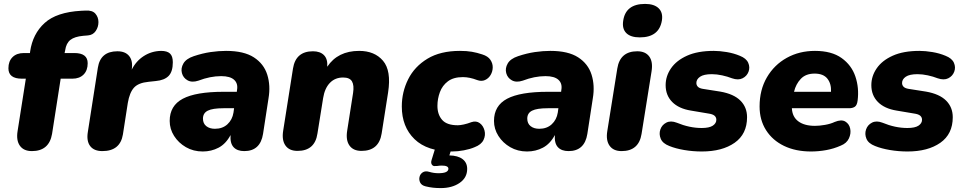

<svg xmlns="http://www.w3.org/2000/svg" viewBox="-20 -763 4924 981"><path d="M143 9Q101 9 81.5 -18.5Q62 -46 70 -94L112 -361H92Q23 -361 23 -414Q23 -450 44 -471Q65 -492 102 -492H133L134 -500Q147 -590 208 -645.5Q269 -701 395 -708L418 -709Q452 -711 467.5 -693Q483 -675 483 -650Q483 -625 469 -604.5Q455 -584 429 -582L405 -580Q361 -576 339.5 -559Q318 -542 313 -506L310 -492H360Q428 -492 428 -440Q428 -403 407 -382Q386 -361 350 -361H290L246 -79Q231 9 143 9Z M503 9Q460 9 440.5 -17Q421 -43 429 -90L480 -417Q493 -501 580 -501Q621 -501 640.5 -476Q660 -451 653 -407Q675 -451 714.5 -476.5Q754 -502 803 -503Q834 -503 848.5 -489.5Q863 -476 863 -445Q863 -397 841.5 -375Q820 -353 776 -349L739 -345Q687 -340 664.5 -315Q642 -290 633 -237L608 -76Q594 9 503 9Z M1016 11Q968 11 930 -11Q892 -33 869.5 -68.5Q847 -104 847 -145Q847 -223 914 -258.5Q981 -294 1122 -294H1190L1191 -303Q1197 -336 1176.5 -355Q1156 -374 1110 -374Q1054 -374 994 -351Q961 -340 938.5 -352.5Q916 -365 909.5 -389.5Q903 -414 917 -438.5Q931 -463 970 -476Q1015 -491 1056 -497Q1097 -503 1135 -503Q1226 -503 1277 -470Q1328 -437 1345.5 -381.5Q1363 -326 1352 -261L1324 -79Q1310 9 1228 9Q1192 9 1173.5 -11Q1155 -31 1158 -73Q1134 -28 1097 -8.5Q1060 11 1016 11ZM1078 -105Q1117 -105 1142 -128Q1167 -151 1173 -188L1176 -210H1122Q1066 -210 1041.5 -197.5Q1017 -185 1017 -157Q1017 -132 1034 -118.5Q1051 -105 1078 -105Z M1500 8Q1458 8 1438.5 -19.5Q1419 -47 1427 -96L1477 -413Q1491 -501 1579 -501Q1616 -501 1635.5 -481Q1655 -461 1652 -422Q1706 -503 1815 -503Q1894 -503 1937 -452.5Q1980 -402 1963 -291L1930 -81Q1916 8 1827 8Q1785 8 1765.5 -19.5Q1746 -47 1754 -96L1784 -288Q1790 -327 1778.5 -347Q1767 -367 1733 -367Q1692 -367 1665.5 -339.5Q1639 -312 1631 -262L1602 -81Q1589 8 1500 8Z M2290 11Q2163 11 2098 -52Q2033 -115 2033 -219Q2033 -293 2065.5 -358Q2098 -423 2164 -463Q2230 -503 2330 -503Q2365 -503 2391 -498.5Q2417 -494 2444 -485Q2473 -476 2485.5 -457.5Q2498 -439 2497.5 -418Q2497 -397 2486.5 -379.5Q2476 -362 2458 -354Q2440 -346 2418 -354Q2379 -369 2345 -369Q2297 -369 2268.5 -347.5Q2240 -326 2227.5 -292Q2215 -258 2215 -222Q2215 -178 2239 -150.5Q2263 -123 2319 -123Q2331 -123 2349.5 -127Q2368 -131 2389 -139Q2413 -147 2431 -134Q2449 -121 2455.5 -96.5Q2462 -72 2450.5 -48Q2439 -24 2405 -11Q2382 -1 2350.5 5Q2319 11 2290 11ZM2232 198Q2211 198 2192.5 196Q2174 194 2154 189Q2134 184 2127 170Q2120 156 2123.5 141Q2127 126 2140 117.5Q2153 109 2173 115Q2196 122 2220 122Q2271 122 2271 99Q2271 83 2237 83Q2226 83 2214 85Q2205 86 2198.5 85.5Q2192 85 2188 80Q2180 71 2185 55L2208 -20H2292L2276 31Q2320 32 2343.5 50Q2367 68 2367 100Q2367 145 2328.5 171.5Q2290 198 2232 198Z M2673 11Q2625 11 2587 -11Q2549 -33 2526.5 -68.5Q2504 -104 2504 -145Q2504 -223 2571 -258.5Q2638 -294 2779 -294H2847L2848 -303Q2854 -336 2833.5 -355Q2813 -374 2767 -374Q2711 -374 2651 -351Q2618 -340 2595.5 -352.5Q2573 -365 2566.5 -389.5Q2560 -414 2574 -438.5Q2588 -463 2627 -476Q2672 -491 2713 -497Q2754 -503 2792 -503Q2883 -503 2934 -470Q2985 -437 3002.5 -381.5Q3020 -326 3009 -261L2981 -79Q2967 9 2885 9Q2849 9 2830.5 -11Q2812 -31 2815 -73Q2791 -28 2754 -8.5Q2717 11 2673 11ZM2735 -105Q2774 -105 2799 -128Q2824 -151 2830 -188L2833 -210H2779Q2723 -210 2698.5 -197.5Q2674 -185 2674 -157Q2674 -132 2691 -118.5Q2708 -105 2735 -105Z M3249 -572Q3202 -572 3180 -594Q3158 -616 3164 -656Q3176 -743 3276 -743Q3322 -743 3345 -721Q3368 -699 3362 -659Q3348 -572 3249 -572ZM3156 9Q3114 9 3094.5 -18.5Q3075 -46 3083 -94L3134 -413Q3148 -501 3236 -501Q3278 -501 3297.5 -474Q3317 -447 3309 -398L3258 -79Q3244 9 3156 9Z M3566 11Q3520 11 3476 3.5Q3432 -4 3400 -17Q3366 -30 3356 -54Q3346 -78 3354 -101.5Q3362 -125 3384.5 -136.5Q3407 -148 3438 -136Q3503 -109 3565 -109Q3604 -109 3622 -121Q3640 -133 3640 -151Q3640 -164 3630.5 -172Q3621 -180 3599 -183L3510 -198Q3448 -208 3414.5 -242Q3381 -276 3381 -328Q3381 -374 3408.5 -414Q3436 -454 3490.5 -478.5Q3545 -503 3627 -503Q3657 -503 3693 -497Q3729 -491 3760 -478Q3793 -465 3803 -442Q3813 -419 3804.5 -396.5Q3796 -374 3774 -363Q3752 -352 3720 -363Q3697 -372 3669.5 -378Q3642 -384 3617 -384Q3576 -384 3557 -371Q3538 -358 3538 -339Q3538 -328 3545.5 -320Q3553 -312 3571 -309L3660 -295Q3729 -283 3763 -249Q3797 -215 3797 -164Q3797 -78 3733.5 -33.5Q3670 11 3566 11Z M4124 11Q4045 11 3986 -17.5Q3927 -46 3894 -98Q3861 -150 3861 -219Q3861 -304 3898.5 -368Q3936 -432 4000 -467.5Q4064 -503 4144 -503Q4229 -503 4280 -466.5Q4331 -430 4350.5 -372Q4370 -314 4362 -250Q4359 -225 4347.5 -217.5Q4336 -210 4319 -210H4026Q4028 -166 4059 -143Q4090 -120 4144 -120Q4167 -120 4195.5 -125Q4224 -130 4245 -140Q4279 -154 4299 -142Q4319 -130 4324 -105.5Q4329 -81 4317.5 -56Q4306 -31 4276 -19Q4240 -3 4201 4Q4162 11 4124 11ZM4142 -387Q4097 -387 4071.5 -360Q4046 -333 4037 -294H4226Q4228 -335 4207.5 -361Q4187 -387 4142 -387Z M4617 11Q4571 11 4527 3.5Q4483 -4 4451 -17Q4417 -30 4407 -54Q4397 -78 4405 -101.5Q4413 -125 4435.5 -136.5Q4458 -148 4489 -136Q4554 -109 4616 -109Q4655 -109 4673 -121Q4691 -133 4691 -151Q4691 -164 4681.5 -172Q4672 -180 4650 -183L4561 -198Q4499 -208 4465.5 -242Q4432 -276 4432 -328Q4432 -374 4459.5 -414Q4487 -454 4541.5 -478.5Q4596 -503 4678 -503Q4708 -503 4744 -497Q4780 -491 4811 -478Q4844 -465 4854 -442Q4864 -419 4855.5 -396.5Q4847 -374 4825 -363Q4803 -352 4771 -363Q4748 -372 4720.5 -378Q4693 -384 4668 -384Q4627 -384 4608 -371Q4589 -358 4589 -339Q4589 -328 4596.5 -320Q4604 -312 4622 -309L4711 -295Q4780 -283 4814 -249Q4848 -215 4848 -164Q4848 -78 4784.5 -33.5Q4721 11 4617 11Z"/></svg>

Font: Nunito Black
Style: Italic
Weight: 900
Italic angle: -9°
Designer: Vernon Adams
Foundry: Vernon Adams
Version: Version 3.601; ttfautohint (v1.8.2.53-6de2)